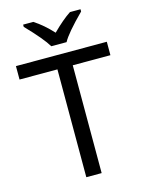

<svg xmlns="http://www.w3.org/2000/svg" viewBox="-136 -1012 827 1092"><g transform="rotate(-15 278.0 -465.5)"><path d="M323.2 0H232.9V-634.8H9.8V-713.9H544.9V-634.8H323.2ZM110.4 -931.2H170.4Q226.1 -895 277.3 -838.9Q338.9 -900.4 386.2 -931.2H448.2V-918Q348.1 -817.9 323.2 -771H233.4Q204.1 -820.8 110.4 -918Z"/></g></svg>

Font: NotoSans
Style: Regular
Weight: 400
Designer: Monotype Design team
Foundry: Monotype Imaging Inc.
Version: Version 1.04; ttfautohint (v1.4.1)